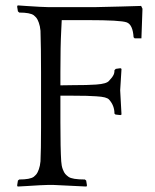

<svg xmlns="http://www.w3.org/2000/svg" viewBox="-20 -680 569 706"><path d="M128.9 -566.9Q127.4 -584 122.8 -596.4Q118.2 -608.9 114.5 -613.5Q110.8 -618.2 104 -624Q90.3 -633.8 50.8 -633.8L45.9 -638.2L43 -655.8L44.9 -660.2Q50.8 -659.7 76.7 -658Q102.5 -656.2 125.7 -655Q148.9 -653.8 157.2 -653.8H331.1Q351.6 -653.8 423.6 -656Q495.6 -658.2 499 -658.2L503.9 -647.9L500 -539.1H475.1L471.2 -543Q468.3 -589.4 446 -597.7Q423.8 -606 303.2 -606H207L205.1 -566.9Q202.1 -511.2 202.1 -415V-366.2Q219.2 -366.7 249.5 -366.9Q279.8 -367.2 296.6 -367.4Q313.5 -367.7 333.7 -369.1Q354 -370.6 365.2 -374Q376.5 -377.4 380.9 -382.8Q381.3 -383.8 386.2 -388.9Q391.1 -394 392.3 -396Q393.6 -397.9 396.2 -402.3Q398.9 -406.7 399.9 -411.4Q400.9 -416 400.9 -421.9L405.8 -426.8L422.9 -429.2L426.8 -426.8Q421.9 -352.1 421.9 -348.1Q421.9 -339.4 426.8 -258.8L422.9 -256.8L404.8 -258.8L400.9 -262.2Q400.9 -292 380.9 -314Q376.5 -318.8 365.5 -321.8Q354.5 -324.7 334 -325.9Q313.5 -327.1 298.1 -327.6Q282.7 -328.1 250.2 -328.1Q217.8 -328.1 202.1 -328.1V-231Q202.1 -132.8 205.1 -86.9Q206.1 -69.8 210.9 -57.4Q215.8 -44.9 220 -40.3Q224.1 -35.6 231.9 -29.8Q245.6 -20 292 -20L296.9 -16.1L299.8 2L297.9 5.9Q183.6 0 175.8 0H157.2Q148.9 0 126 1.2Q103 2.4 76.4 4.2Q49.8 5.9 44.9 5.9L43 2L45.9 -16.1L50.8 -20Q90.3 -20 104 -29.8Q110.8 -35.6 114.5 -40.3Q118.2 -44.9 122.8 -57.4Q127.4 -69.8 128.9 -86.9Q130.9 -127 130.9 -210.9V-414.1Q130.9 -505.4 128.9 -566.9Z"/></svg>

Font: Quattrocento Roman
Style: Regular
Weight: 400
Designer: Pablo Impallari
Foundry: Pablo Impallari. www.impallari.com Igino Marini. www.ikern.com
Version: Version 1.000